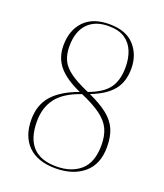

<svg xmlns="http://www.w3.org/2000/svg" viewBox="-136 -815 782 915"><g transform="rotate(20 255.0 -357.0)"><path d="M253 10Q162 10 114 -37.5Q66 -85 66 -170Q66 -244 108 -292Q150 -340 238 -372Q161 -406 125 -449Q89 -492 89 -554Q89 -631 133 -677.5Q177 -724 261 -724Q346 -724 388.5 -677Q431 -630 431 -560Q431 -493 396.5 -450.5Q362 -408 287 -379Q346 -352 382 -323.5Q418 -295 434 -258.5Q450 -222 450 -169Q450 -81 395.5 -35.5Q341 10 253 10ZM274 -385Q345 -411 374 -450.5Q403 -490 403 -557Q403 -601 389 -636.5Q375 -672 344 -693Q313 -714 261 -714Q192 -714 154.5 -674Q117 -634 117 -560Q117 -520 130.5 -490.5Q144 -461 178.5 -436Q213 -411 274 -385ZM253 0Q330 0 376 -40.5Q422 -81 422 -169Q422 -216 406.5 -249.5Q391 -283 354 -310.5Q317 -338 252 -366Q167 -337 130.5 -289Q94 -241 94 -171Q94 0 253 0Z"/></g></svg>

Font: Noto Serif Display SemiCondensed Thin
Style: Regular
Weight: 100
Width: 4
Designer: Monotype Design Team
Foundry: Monotype Imaging Inc.
Version: Version 2.009